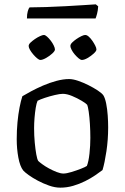

<svg xmlns="http://www.w3.org/2000/svg" viewBox="-20 -864 574 884"><path d="M258 0Q233 0 206 -9.5Q179 -19 154.5 -32Q130 -45 112 -58Q94 -71 87 -79Q72 -98 64.5 -138.5Q57 -179 57 -223Q57 -264 60.5 -301Q64 -338 70 -369Q76 -400 83 -421Q98 -430 123 -443.5Q148 -457 178 -470Q208 -483 239.5 -491.5Q271 -500 298 -500Q316 -500 339.5 -492Q363 -484 387 -472Q411 -460 430 -447.5Q449 -435 456 -425Q464 -412 469 -386.5Q474 -361 476 -332Q478 -303 478 -278Q478 -221 470 -167.5Q462 -114 452 -81Q439 -71 418.5 -57Q398 -43 372 -30Q346 -17 317 -8.5Q288 0 258 0ZM272 -65Q286 -65 309 -72Q332 -79 352.5 -87Q373 -95 380 -100Q388 -120 392 -157Q396 -194 396 -229Q396 -261 394 -293Q392 -325 388.5 -349.5Q385 -374 381 -382Q376 -388 356 -400Q336 -412 312 -422Q288 -432 269 -432Q256 -432 232.5 -426.5Q209 -421 186.5 -413.5Q164 -406 153 -400Q148 -389 144.5 -367.5Q141 -346 139 -321.5Q137 -297 137 -274Q137 -239 140 -207.5Q143 -176 147 -153.5Q151 -131 156 -123Q161 -118 174.5 -108Q188 -98 205.5 -88.5Q223 -79 241 -72Q259 -65 272 -65ZM357 -588Q351 -588 342 -595.5Q333 -603 324 -613.5Q315 -624 309.5 -635Q304 -646 304 -652Q304 -660 312 -668Q320 -676 331.5 -684Q343 -692 354.5 -697.5Q366 -703 372 -703Q380 -703 388.5 -695.5Q397 -688 405 -676.5Q413 -665 418.5 -654Q424 -643 424 -636Q424 -629 411.5 -617.5Q399 -606 383.5 -597Q368 -588 357 -588ZM166 -588Q160 -588 151 -595.5Q142 -603 133 -613.5Q124 -624 118 -634.5Q112 -645 112 -652Q112 -660 120.5 -668Q129 -676 140.5 -684Q152 -692 164 -697.5Q176 -703 182 -703Q188 -703 196.5 -695.5Q205 -688 213.5 -677Q222 -666 227.5 -654.5Q233 -643 233 -636Q233 -629 220.5 -617.5Q208 -606 192 -597Q176 -588 166 -588ZM104 -779Q104 -799 108 -812.5Q112 -826 116 -830Q147 -830 191.5 -831.5Q236 -833 282.5 -835.5Q329 -838 366.5 -840.5Q404 -843 421 -844L432 -835Q431 -816 427 -801Q423 -786 420 -779Z"/></svg>

Font: Texturina 12pt Light
Style: Regular
Weight: 300
Designer: Guillermo Torres Carreño
Foundry: Omnibus-Type
Version: Version 1.002